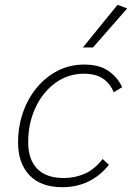

<svg xmlns="http://www.w3.org/2000/svg" viewBox="-20 -770 548 797"><path d="M238 7Q150 7 102.5 -42.5Q55 -92 55 -179Q55 -245 75.5 -303.5Q96 -362 133 -406.5Q170 -451 220 -476.5Q270 -502 329 -502Q393 -502 431 -475Q469 -448 487 -408L452 -387Q437 -424 407 -444Q377 -464 328 -464Q262 -464 209.5 -425.5Q157 -387 127 -322.5Q97 -258 97 -179Q97 -108 134.5 -69.5Q172 -31 245 -31Q291 -31 332 -49Q373 -67 406 -110L432 -86Q398 -42 349 -17.5Q300 7 238 7ZM324 -573 468 -750 508 -735 366 -573Z"/></svg>

Font: Livvic ExtraLight
Style: Italic
Weight: 275
Italic angle: -10°
Designer: Jacques Le Bailly, Baron von Fonthausen
Version: Version 1.001; ttfautohint (v1.8.2)